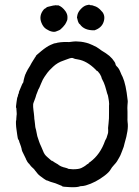

<svg xmlns="http://www.w3.org/2000/svg" viewBox="-20 -755 587 811"><path d="M73 -398 75 -402Q75 -403 77 -405Q79 -407 79 -410.5Q79 -414 80 -416.5Q81 -419 81 -420.5Q81 -422 83.5 -430Q86 -438 86.5 -439.5Q87 -441 89.5 -445.5Q92 -450 91 -451H92Q92 -452 97 -461Q102 -470 103.5 -471.5Q105 -473 107.5 -478Q110 -483 112 -486.5Q114 -490 115.5 -492.5Q117 -495 119 -498Q121 -501 121 -501.5Q121 -502 123.5 -505Q126 -508 125.5 -508.5Q125 -509 128.5 -513Q132 -517 131.5 -518.5Q131 -520 154 -539Q177 -558 194 -565.5Q211 -573 213 -572.5Q215 -572 219 -573.5Q223 -575 224.5 -575Q226 -575 229 -575.5Q232 -576 232 -576Q232 -576 235.5 -576.5Q239 -577 249 -577.5Q259 -578 265.5 -577.5Q272 -577 277.5 -578Q283 -579 289.5 -579.5Q296 -580 297.5 -580Q299 -580 303 -580Q326 -579 333 -577Q340 -575 346 -574Q352 -573 371 -564.5Q390 -556 399.5 -548.5Q409 -541 414.5 -538Q420 -535 425 -531.5Q430 -528 430 -528L442 -519L454 -507Q467 -491 467.5 -485.5Q468 -480 472 -476Q482 -467 487.5 -453Q493 -439 498 -430Q512 -399 519 -333Q520 -328 519.5 -323.5Q519 -319 518.5 -311Q518 -303 518 -299Q518 -295 518.5 -282.5Q519 -270 518.5 -259Q518 -248 519 -239Q524 -208 506 -149Q505 -143 502.5 -135Q500 -127 496.5 -119Q493 -111 491 -105Q489 -99 483.5 -89.5Q478 -80 474.5 -74Q471 -68 461.5 -58Q452 -48 446.5 -38Q441 -28 423 -14Q384 16 343 28Q332 31 326 31Q320 31 318 32Q306 37 275 35.5Q244 34 243 32Q242 30 237 28.5Q232 27 223.5 23Q215 19 203.5 16Q192 13 186 10Q180 7 178.5 7.5Q177 8 166 0.5Q155 -7 149.5 -11.5Q144 -16 141 -19Q138 -22 138.5 -22Q139 -22 134.5 -27Q130 -32 128 -35Q126 -38 125 -39Q124 -40 124 -40.5Q124 -41 117.5 -46.5Q111 -52 106.5 -58.5Q102 -65 101 -65Q101 -63 100 -66L96 -71L89 -84L90 -83Q88 -88 80 -103.5Q72 -119 72 -122Q72 -125 68.5 -136.5Q65 -148 63.5 -150.5Q62 -153 61 -158Q60 -163 57.5 -165.5Q55 -168 53 -184Q51 -200 49.5 -209Q48 -218 47.5 -231Q47 -244 48 -245.5Q49 -247 49 -255Q49 -263 50 -267.5Q51 -272 50.5 -277.5Q50 -283 49.5 -291.5Q49 -300 49 -300Q49 -300 48 -299.5Q47 -299 48 -309Q49 -319 50 -325Q51 -335 53 -344H54Q55 -346 56 -352Q57 -358 58.5 -359.5Q60 -361 60 -367ZM384 -461Q347 -498 309 -504Q294 -506 289.5 -509Q285 -512 272.5 -508Q260 -504 256 -502Q252 -500 248 -499Q223 -491 204 -473Q185 -455 180 -447.5Q175 -440 168 -430.5Q161 -421 153 -401Q145 -381 143.5 -379.5Q142 -378 141 -374.5Q140 -371 136 -361.5Q132 -352 132 -350Q132 -348 129.5 -342Q127 -336 126 -332.5Q125 -329 122 -322Q119 -315 120 -303Q121 -291 121.5 -288Q122 -285 123 -276.5Q124 -268 124.5 -261.5Q125 -255 125 -252.5Q125 -250 126 -246.5Q127 -243 128 -229.5Q129 -216 130.5 -212.5Q132 -209 134.5 -195Q137 -181 137.5 -180Q138 -179 140.5 -171Q143 -163 145 -157.5Q147 -152 148.5 -148Q150 -144 155 -133.5Q160 -123 160.5 -120.5Q161 -118 165 -110Q169 -102 174.5 -96.5Q180 -91 180.5 -91Q181 -91 188 -84.5Q195 -78 201 -74L200 -77H199Q208 -70 226 -60L228 -58L226 -59Q238 -51 250 -48H251Q265 -44 265 -44Q265 -41 288 -40Q313 -40 324 -45.5Q335 -51 335 -51.5Q335 -52 337 -53Q339 -54 339 -54L348 -61Q355 -64 355 -66Q354 -67 361 -71Q404 -103 424 -161Q426 -166 428 -168.5Q430 -171 432 -179Q434 -187 435.5 -190Q437 -193 437 -203.5Q437 -214 436.5 -214.5Q436 -215 438.5 -234Q441 -253 440.5 -280.5Q440 -308 440.5 -308.5Q441 -309 441 -316Q441 -323 440 -328Q439 -333 437.5 -343Q436 -353 434.5 -355.5Q433 -358 429.5 -372Q426 -386 424 -391Q422 -396 420 -402Q418 -408 414 -415Q408 -427 408.5 -428Q409 -429 407 -432.5Q405 -436 403.5 -439.5Q402 -443 398 -447.5Q394 -452 394 -452.5Q394 -453 392 -454.5Q390 -456 389.5 -455.5Q389 -455 384 -461ZM225 -733Q243 -727 257 -707Q265 -695 265 -683Q265 -671 263.5 -669Q262 -667 259.5 -660Q257 -653 246 -641Q235 -629 229 -627Q223 -625 219 -623Q211 -619 199.5 -621.5Q188 -624 175 -632.5Q162 -641 155 -659Q143 -689 165 -715Q169 -719 169.5 -718.5Q170 -718 174 -721.5Q178 -725 178.5 -725Q179 -725 183.5 -726.5Q188 -728 196 -729.5Q204 -731 204.5 -731.5Q205 -732 209 -732Q213 -732 213 -732.5Q213 -733 214.5 -733Q216 -733 218.5 -732.5Q221 -732 222.5 -732Q224 -732 224 -732.5Q224 -733 225 -733ZM309 -666 306 -678Q304 -679 307 -692Q310 -705 322 -717.5Q334 -730 346 -733Q358 -736 358.5 -734.5Q359 -733 364.5 -733Q370 -733 370 -732.5Q370 -732 377 -730Q394 -726 409 -708Q412 -704 412 -705Q426 -687 417.5 -662Q409 -637 379 -627Q336 -626 318 -652Q317 -653 315 -654.5Q313 -656 311 -661Q309 -666 309 -666Z"/></svg>

Font: TT2020 Style E
Style: Regular
Weight: 400
Version: Version 00.2